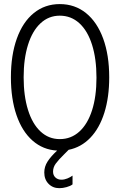

<svg xmlns="http://www.w3.org/2000/svg" viewBox="-20 -748 602 963"><path d="M463.9 -358.4Q463.9 -453.1 441.7 -523.4Q419.4 -593.8 377.9 -631.6Q336.4 -669.4 279.8 -669.4Q224.1 -669.4 183.1 -631.1Q142.1 -592.8 120.4 -522.9Q98.6 -453.1 98.6 -360.4Q98.6 -267.1 120.4 -197Q142.1 -127 183.1 -88.6Q224.1 -50.3 279.8 -50.3Q336.4 -50.3 377.9 -87.9Q419.4 -125.5 441.7 -194.8Q463.9 -264.2 463.9 -358.4ZM202.1 117.2Q202.1 87.9 218.5 62.3Q234.9 36.6 266.6 7.3Q195.8 3.4 143.3 -42.7Q90.8 -88.9 62.7 -170.7Q34.7 -252.4 34.7 -360.4Q34.7 -471.7 64.5 -554.7Q94.2 -637.7 149.7 -682.6Q205.1 -727.5 279.8 -727.5Q355.5 -727.5 411.4 -682.4Q467.3 -637.2 497.6 -554.2Q527.8 -471.2 527.8 -360.4Q527.8 -260.3 503.4 -182.6Q479 -105 433.1 -57.1Q387.2 -9.3 324.2 3.4Q324.2 3.4 301.8 25.9Q272.9 54.2 259.5 72.8Q246.1 91.3 246.1 112.8Q246.1 131.3 258.1 142.3Q270 153.3 288.1 153.3Q302.7 153.3 318.1 147Q333.5 140.6 343.8 132.8V176.8Q333.5 185.1 314.2 190.4Q294.9 195.8 277.8 195.8Q244.6 195.8 223.4 173.8Q202.1 151.9 202.1 117.2Z"/></svg>

Font: Reddit Mono Light
Style: Regular
Weight: 300
Monospace: yes
Designer: Stephen Hutchings
Foundry: Reddit
Version: Version 1.011